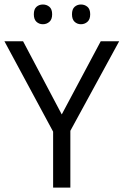

<svg xmlns="http://www.w3.org/2000/svg" viewBox="-20 -850 560 870"><path d="M259.8 -331.5 436.5 -663.1H520L298.8 -257.3V0H220.7V-253.4L0 -663.1H84.5ZM133.3 -785.2Q133.3 -808.6 145.3 -819.1Q157.2 -829.6 174.3 -829.6Q191.4 -829.6 203.9 -819.1Q216.3 -808.6 216.3 -785.2Q216.3 -762.2 203.9 -751.2Q191.4 -740.2 174.3 -740.2Q157.2 -740.2 145.3 -751.2Q133.3 -762.2 133.3 -785.2ZM306.2 -785.2Q306.2 -808.6 318.1 -819.1Q330.1 -829.6 346.7 -829.6Q363.8 -829.6 376.2 -819.1Q388.7 -808.6 388.7 -785.2Q388.7 -762.2 376.2 -751.2Q363.8 -740.2 346.7 -740.2Q330.1 -740.2 318.1 -751.2Q306.2 -762.2 306.2 -785.2Z"/></svg>

Font: Bpm'online Open Sans
Style: Regular
Weight: 400
Foundry: Ascender Corporation
Version: Version 1.10